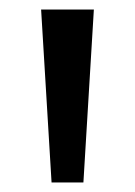

<svg xmlns="http://www.w3.org/2000/svg" viewBox="-20 -828 284 404"><path d="M88.5 -444 66.5 -808H177.5L155.5 -444Z"/></svg>

Font: Encode Sans Expanded Expanded Medium
Style: Regular
Weight: 500
Width: 7
Designer: Multiple Designers
Foundry: Impallari Type
Version: Version 3.000; ttfautohint (v1.8.3) -l 8 -r 50 -G 200 -x 14 